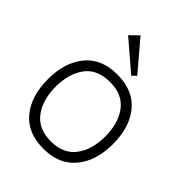

<svg xmlns="http://www.w3.org/2000/svg" viewBox="-255 -1047 1190 1190"><g transform="rotate(45 340.0 -451.5)"><path d="M340 -575Q229 -575 175.5 -503Q122 -431 122 -315Q122 -200 176.5 -127.5Q231 -55 340 -55Q450 -55 504 -127.5Q558 -200 558 -315Q558 -430 504 -502.5Q450 -575 340 -575ZM625 -315Q625 -168 551 -79Q477 10 340 10Q201 10 128 -78.5Q55 -167 55 -315Q55 -462 128 -551Q201 -640 339 -640Q478 -640 551.5 -552Q625 -464 625 -315ZM269 -913 432 -721 405 -695 214 -859Z"/></g></svg>

Font: Sinkin Sans 300 Light
Style: Regular
Weight: 300
Designer: Keith Bates
Foundry: K-Type
Version: Sinkin Sans (version 1.0)  by Keith Bates   •   © 2014   www